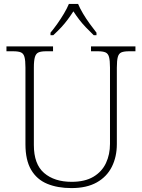

<svg xmlns="http://www.w3.org/2000/svg" viewBox="-20 -951 727 981"><path d="M345 10Q274 10 221 -12Q168 -34 139 -83.5Q110 -133 110 -214V-606Q110 -642 105 -660Q100 -678 86.5 -683.5Q73 -689 48 -689H13V-714H251V-689H215Q191 -689 177.5 -683.5Q164 -678 158.5 -660Q153 -642 153 -605V-210Q153 -112 205.5 -67Q258 -22 346 -22Q414 -22 457.5 -48Q501 -74 521.5 -118Q542 -162 542 -216V-606Q542 -642 537 -660Q532 -678 518.5 -683.5Q505 -689 481 -689H445V-714H672V-689H639Q614 -689 600.5 -683.5Q587 -678 582 -660Q577 -642 577 -605V-215Q577 -150 551.5 -99Q526 -48 474.5 -19Q423 10 345 10ZM238 -784Q254 -803 272.5 -829Q291 -855 307 -882Q323 -909 332 -931H379Q388 -909 404 -882Q420 -855 439 -829Q458 -803 473 -784V-771H459Q436 -793 418 -812Q400 -831 385 -850.5Q370 -870 355 -893Q340 -870 325.5 -850.5Q311 -831 293.5 -812Q276 -793 252 -771H238Z"/></svg>

Font: Noto Serif Hentaigana ExtraLight
Style: Regular
Weight: 200
Designer: Kazuhiro Yamada
Foundry: nipponia
Version: Version 1.000